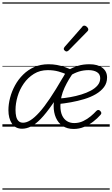

<svg xmlns="http://www.w3.org/2000/svg" viewBox="-20 -1053 932 1596"><path d="M50 -137Q50 -187 64 -240.5Q78 -294 105 -343.5Q132 -393 172.5 -433Q213 -473 265.5 -496Q318 -519 383 -519Q420 -519 453 -513Q486 -507 521.5 -494.5Q557 -482 599 -461Q551 -398 516.5 -324Q482 -250 482 -172Q482 -125 496.5 -93.5Q511 -62 537 -46Q563 -30 597 -30Q637 -30 671.5 -46.5Q706 -63 734 -86.5Q762 -110 781 -131Q790 -140 798.5 -139Q807 -138 813 -131Q820 -124 822 -116Q824 -108 816 -99Q790 -69 755 -42Q720 -15 679 2Q638 19 592 19Q538 19 500.5 -6.5Q463 -32 444.5 -75Q426 -118 426 -171Q426 -226 444 -280Q462 -334 488 -382Q514 -430 537 -465L541 -431Q508 -447 467 -458.5Q426 -470 377 -470Q312 -470 262 -439Q212 -408 177.5 -358.5Q143 -309 126 -251Q109 -193 109 -139Q109 -109 114.5 -85Q120 -61 134 -47Q148 -33 172 -33Q200 -33 233 -53.5Q266 -74 306 -118Q346 -162 394.5 -234Q443 -306 502 -408L541 -394Q473 -269 417.5 -189Q362 -109 318 -64Q274 -19 236.5 -1Q199 17 164 17Q107 17 78.5 -26.5Q50 -70 50 -137ZM870 -409Q870 -363 844.5 -329Q819 -295 776 -270Q733 -245 679.5 -229Q626 -213 570.5 -203Q515 -193 464 -188L471 -234Q516 -237 564 -245.5Q612 -254 656 -267.5Q700 -281 735.5 -300Q771 -319 792 -344.5Q813 -370 813 -403Q813 -437 786 -453.5Q759 -470 716 -470Q674 -470 635.5 -458Q597 -446 558 -421L546 -471Q587 -493 628.5 -506Q670 -519 724 -519Q792 -519 831 -489.5Q870 -460 870 -409ZM532 -625Q527 -625 518.5 -632Q510 -639 510 -646Q510 -650 511.5 -654Q513 -658 517 -663L661 -827Q666 -835 671 -837.5Q676 -840 681 -840Q688 -840 695.5 -835Q703 -830 708.5 -822.5Q714 -815 714 -808Q714 -803 712 -799.5Q710 -796 706 -792L551 -634Q541 -625 532 -625ZM0 513H892V523H0ZM0 -20H892V0H0ZM0 -505H892V-500H0ZM0 -1033H892V-1023H0Z"/></svg>

Font: Playwrite IN Guides
Style: Regular
Weight: 400
Designer: Veronika Burian, José Scaglione
Foundry: TypeTogether
Version: Version 1.003